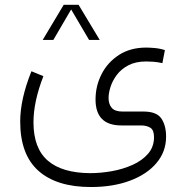

<svg xmlns="http://www.w3.org/2000/svg" viewBox="-20 -520 761 784"><path d="M240.2 -500.5H300.8L387.2 -356.9H343.8L270.5 -481.4L197.8 -356.9H154.3ZM157.2 -209Q116.7 -105 116.7 -20.5Q116.7 85.4 175.3 136Q233.9 186.5 348.6 187Q391.1 187 436.5 179Q481.9 170.9 521.2 153.3Q560.5 135.7 584.7 107.7Q608.9 79.6 608.9 40Q608.9 11.2 594 1.7Q579.1 -7.8 555.7 -7.8H475.6Q370.1 -7.8 370.1 -113.8Q370.1 -168.9 394.8 -217.3Q419.4 -265.6 465.8 -295.7Q512.2 -325.7 577.1 -325.7Q589.4 -325.7 610.6 -324Q631.8 -322.3 653.3 -315.4L643.1 -262.2Q623.5 -266.6 606.7 -267.8Q589.8 -269 577.1 -269Q533.7 -269 504.2 -253.4Q474.6 -237.8 456.8 -213.9Q439 -189.9 431.2 -164.8Q423.3 -139.6 423.3 -120.1Q423.3 -94.7 436.3 -79.6Q449.2 -64.5 480.5 -64.5H568.4Q620.1 -64 639.2 -35.6Q658.2 -7.3 658.2 38.1Q658.2 99.1 619.1 145.5Q580.1 191.9 510.7 217.8Q441.4 243.7 351.1 243.7Q211.4 243.7 137 177.5Q62.5 111.3 62.5 -23.9Q62.5 -115.2 108.4 -229Z"/></svg>

Font: Vazir Thin FD-WOL
Style: Thin-FD-WOL
Weight: 100
Designer: Saber Rastikerdar
Foundry: Saber Rastikerdar
Version: Version 30.1.0